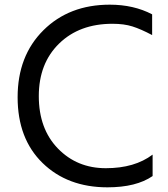

<svg xmlns="http://www.w3.org/2000/svg" viewBox="-20 -761 713 814"><path d="M445.3 -741.2Q546.9 -741.2 625 -700.2V-612.3Q577.1 -637.7 541.5 -648.9Q505.9 -660.2 457 -660.2Q316.4 -660.2 230.5 -576.2Q144.5 -492.2 144.5 -353.5Q144.5 -214.8 225.6 -131.3Q306.6 -47.9 428.7 -47.9Q550.8 -47.9 627 -105.5V-14.6Q557.6 33.2 435.5 33.2Q266.6 33.2 160.6 -69.8Q54.7 -172.9 54.7 -348.6Q54.7 -524.4 164.1 -632.8Q273.4 -741.2 445.3 -741.2Z"/></svg>

Font: GenEi M Gothic v2 Regular
Style: Regular
Weight: 400
Version: Version 2.0